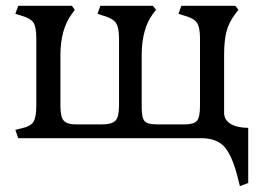

<svg xmlns="http://www.w3.org/2000/svg" viewBox="-20 -470 873 653"><path d="M824.2 152.3V-35.2Q788.1 -35.2 765.1 -48.3Q742.2 -61.5 742.2 -86.9V-282.2Q742.2 -333 750.5 -363.8Q758.8 -394.5 780.3 -422.9L791 -436.5L780.3 -450.2H596.7L586.9 -422.9L606.4 -417Q638.7 -408.2 649.4 -393.1Q660.2 -377.9 660.2 -339.8V-110.4Q660.2 -71.3 649.9 -59.1Q639.6 -46.9 606.4 -46.9H514.6Q482.4 -46.9 472.2 -57.6Q461.9 -68.4 461.9 -104.5V-282.2Q461.9 -371.1 500 -422.9L510.7 -436.5L500 -450.2H321.3L311.5 -422.9L330.1 -417Q362.3 -408.2 373.5 -393.1Q384.8 -377.9 384.8 -339.8V-110.4Q384.8 -72.3 372.6 -59.6Q360.4 -46.9 326.2 -46.9H240.2Q208 -46.9 196.8 -59.6Q185.5 -72.3 185.5 -110.4V-282.2Q185.5 -370.1 224.6 -422.9L234.4 -436.5L224.6 -450.2H42L32.2 -422.9L51.8 -417Q83 -408.2 93.3 -393.6Q103.5 -378.9 103.5 -339.8V-110.4Q103.5 -71.3 93.8 -55.7Q84 -40 51.8 -33.2L32.2 -28.3L42 0H665Q719.7 0 746.1 32.7Q772.5 65.4 791 143.6L795.9 163.1Z"/></svg>

Font: Kurale
Style: Regular
Weight: 400
Version: 1.0; ttfautohint (v1.3)